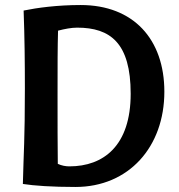

<svg xmlns="http://www.w3.org/2000/svg" viewBox="-20 -732 711 764"><path d="M74 -690C78 -582 79 -481 79 -379C79 -174 74 -128 71 0C115 7 188 12 280 12C493 12 634 -148 634 -367C634 -576 511 -712 301 -712C208 -712 127 -701 74 -690ZM287 -622C419 -622 500 -561 500 -359C500 -152 392 -70 256 -70C241 -70 225 -73 210 -80C209 -156 209 -238 209 -356C209 -470 209 -546 211 -610C238 -617 264 -622 287 -622Z"/></svg>

Font: CantoraOne
Style: Regular
Weight: 400
Designer: Pablo Impallari, Rodrigo Fuenzalida
Foundry: Pablo Impallari
Version: Version 1.001